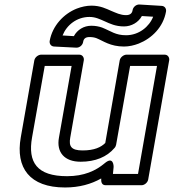

<svg xmlns="http://www.w3.org/2000/svg" viewBox="-20 -795 769 850"><path d="M337 -79C402 -79 453 -100 487 -140C491 -144 493 -150 494 -154L556 -503H675L591 -25H480L483 -56C483 -56 484 -107 443 -72C404 -39 352 -15 277 -15C144 -15 102 -76 122 -187L178 -503H297L241 -186C229 -121 265 -79 337 -79ZM448 25H607C618 25 633 15 636 0L729 -528C731 -539 724 -553 709 -553H540C529 -553 513 -543 510 -528L446 -162C427 -143 397 -129 346 -129C295 -129 284 -147 291 -186L351 -528C353 -539 346 -553 331 -553H162C151 -553 135 -543 132 -528L72 -187C48 -52 111 35 268 35C331 35 384 20 428 -5C427 12 431 25 448 25ZM529 -678C562 -678 593 -696 608 -724L658 -721C641 -677 595 -639 538 -639C491 -639 472 -657 432 -673C418 -678 402 -681 384 -681C351 -681 322 -663 307 -635L257 -638C275 -684 320 -720 376 -720C403 -720 422 -710 445 -700C465 -691 491 -678 529 -678ZM538 -728C513 -728 494 -738 472 -747C451 -756 425 -770 385 -770C363 -770 341 -765 320 -757C262 -734 212 -681 200 -614C198 -602 205 -590 219 -589L317 -584C333 -583 346 -596 348 -609C350 -623 358 -631 376 -631C389 -631 399 -629 407 -626C437 -614 468 -589 529 -589C551 -589 573 -594 594 -602C652 -625 703 -675 715 -744C717 -756 710 -768 696 -769L598 -775C582 -776 569 -763 567 -750C565 -737 557 -728 538 -728Z"/></svg>

Font: Asimov
Style: XWidOuIt
Weight: 500
Designer: Google
Version: Version 2.000980; 2014